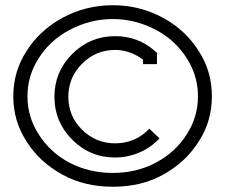

<svg xmlns="http://www.w3.org/2000/svg" viewBox="-20 -709 861 734"><path d="M419.9 -106.9Q324.2 -106.9 256.1 -175Q188 -243.2 188 -338.9Q188 -434.6 256.1 -502.7Q324.2 -570.8 419.9 -570.8Q507.3 -570.8 570.8 -515.1L580.1 -506.8V-463.9H526.9V-481Q476.6 -518.1 419.9 -518.1Q346.2 -518.1 293.7 -465.3Q241.2 -412.6 241.2 -338.9Q241.2 -265.1 293.7 -213.1Q346.2 -161.1 419.9 -161.1Q498 -161.1 550.8 -216.8L589.8 -180.2Q556.2 -144 511.7 -125.5Q467.3 -106.9 419.9 -106.9ZM694.8 -196.8Q736.8 -262.7 736.8 -340.8Q736.8 -418.9 694.8 -484.9Q651.4 -554.7 577.1 -594.2Q498 -636.2 411.1 -636.2Q324.2 -636.2 245.1 -594.2Q170.4 -554.2 127 -484.9Q85 -418.9 85 -340.8Q85 -262.7 127 -196.8Q170.4 -127.4 244.1 -87.9Q319.8 -47.9 411.1 -47.9Q502.9 -47.9 577.1 -87.9Q651.9 -127.9 694.8 -196.8ZM603 -41Q520.5 4.9 411.1 4.9Q303.2 4.9 219.2 -41Q130.4 -89.8 81.1 -168.9Q30.8 -246.6 30.8 -340.8Q30.8 -435.5 81.1 -513.2Q130.4 -592.3 219.2 -641.1Q307.6 -689 411.1 -689Q514.6 -689 603 -641.1Q690.4 -593.3 740.2 -513.2Q790 -436.5 790 -340.8Q790 -245.6 740.2 -168.9Q690.4 -88.9 603 -41Z"/></svg>

Font: Rawengulk
Style: Demibold
Weight: 600
Version: Version 0.92